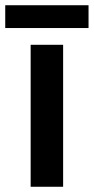

<svg xmlns="http://www.w3.org/2000/svg" viewBox="-38 -713 358 733"><path d="M300 -693H-18V-606H300ZM203 0V-542H79V0Z"/></svg>

Font: Noto Sans Syriac SemiBold
Style: Regular
Weight: 600
Designer: Patrick Giasson and the Monotype Design Team
Foundry: Monotype Imaging Inc.
Version: Version 3.000